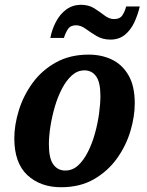

<svg xmlns="http://www.w3.org/2000/svg" viewBox="-20 -775 618 805"><path d="M236 10Q149 10 94.5 -41Q40 -92 40 -195Q40 -251 59 -312.5Q78 -374 116.5 -427Q155 -480 214 -513Q273 -546 352 -546Q406 -546 449.5 -525Q493 -504 519 -459Q545 -414 545 -342Q545 -287 527 -226Q509 -165 471 -111.5Q433 -58 374.5 -24Q316 10 236 10ZM254 -60Q284 -60 307.5 -81.5Q331 -103 349 -139Q367 -175 378.5 -217Q390 -259 395.5 -300Q401 -341 401 -373Q401 -430 383 -455Q365 -480 334 -480Q305 -480 281.5 -459Q258 -438 240 -403.5Q222 -369 210 -328Q198 -287 191.5 -245.5Q185 -204 185 -170Q185 -111 203.5 -85.5Q222 -60 254 -60ZM443 -609Q410 -609 385 -624Q360 -639 339.5 -654Q319 -669 299 -669Q275 -669 264.5 -652.5Q254 -636 248 -616H191Q198 -652 214.5 -683.5Q231 -715 257 -734.5Q283 -754 318 -755Q352 -755 375.5 -740Q399 -725 418.5 -710Q438 -695 458 -695Q483 -695 493.5 -711.5Q504 -728 509 -748H566Q558 -713 543 -681Q528 -649 503.5 -629Q479 -609 443 -609Z"/></svg>

Font: Noto Serif SemiCondensed
Style: Bold Italic
Weight: 700
Width: 4
Italic angle: -12°
Designer: Monotype Design Team
Foundry: Monotype Imaging Inc.
Version: Version 2.014